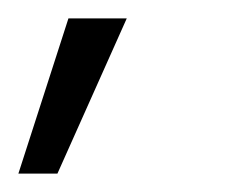

<svg xmlns="http://www.w3.org/2000/svg" viewBox="-58 -133 272 209"><path d="M-38 56 16.5 -113H80L4.5 56Z"/></svg>

Font: Urbanist Light
Style: Italic
Weight: 300
Italic angle: -8°
Designer: Corey Hu
Foundry: Corey Hu
Version: Version 1.330; ttfautohint (v1.8.4.7-5d5b)